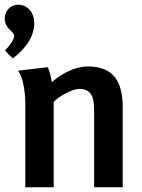

<svg xmlns="http://www.w3.org/2000/svg" viewBox="-33 -792 600 812"><path d="M44 -772C11 -772 -13 -746 -13 -714C-13 -668 27 -661 27 -640C27 -622 1 -591 -12 -579C-2 -567 9 -556 21 -545C68 -580 112 -632 112 -695C112 -735 87 -772 44 -772ZM169 -508 43 -493C67 -464 74 -391 74 -356V0H194V-361C215 -384 272 -416 302 -416C360 -416 365 -370 365 -324V0H486V-336C486 -440 453 -511 338 -511C283 -511 226 -480 186 -444C183 -465 178 -488 169 -508Z"/></svg>

Font: Rosario
Style: Bold
Weight: 700
Designer: Hector Gatti
Foundry: Omnibus Type
Version: Version 1.100